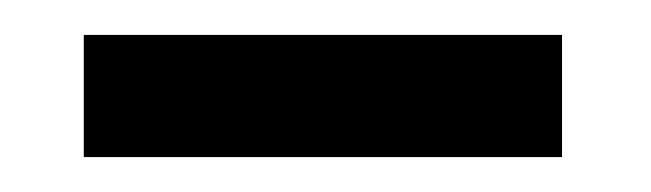

<svg xmlns="http://www.w3.org/2000/svg" viewBox="-20 -721 373 110"><path d="M302 -701V-631H28V-701Z"/></svg>

Font: ColatingCofangSans
Style: Regular
Weight: 400
Foundry: GNU
Version: Version 412.227;June 27, 2022;FontCreator 11.0.0.2412 32-bit